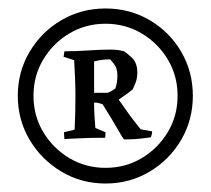

<svg xmlns="http://www.w3.org/2000/svg" viewBox="-20 -695 498 453"><path d="M229 -262Q172 -262 125 -290Q78 -318 50 -365Q22 -412 22 -469Q22 -526 50 -573Q78 -620 125 -647.5Q172 -675 229 -675Q286 -675 333 -647.5Q380 -620 407.5 -573Q435 -526 435 -469Q435 -412 407.5 -365Q380 -318 333 -290Q286 -262 229 -262ZM229 -299Q276 -299 314.5 -322Q353 -345 376 -383.5Q399 -422 399 -469Q399 -516 376 -554.5Q353 -593 314.5 -616Q276 -639 229 -639Q182 -639 143.5 -616Q105 -593 82 -554.5Q59 -516 59 -469Q59 -422 82 -383.5Q105 -345 143.5 -322Q182 -299 229 -299ZM273 -366Q270 -368 258 -389.5Q246 -411 222 -449Q222 -449 216 -451Q210 -453 202 -453Q202 -435 203 -420.5Q204 -406 205 -393L229 -383Q229 -377 228.5 -374Q228 -371 228 -370Q192 -370 163.5 -368.5Q135 -367 132 -367Q132 -368 131.5 -373Q131 -378 131 -383L156 -389Q157 -408 157.5 -428.5Q158 -449 158 -469Q158 -491 157 -512Q156 -533 155 -553L130 -561L132 -574Q160 -574 188 -576Q216 -578 240 -578Q255 -578 263.5 -576Q272 -574 273 -574Q275 -573 289.5 -560.5Q304 -548 304 -524Q304 -509 299 -497.5Q294 -486 293 -484Q287 -479 278 -472.5Q269 -466 260 -460Q271 -444 284 -426Q297 -408 312 -390L339 -385Q339 -380 337.5 -376Q336 -372 336 -371Q335 -371 316 -368.5Q297 -366 273 -366ZM202 -476H234Q244 -480 252 -486Q257 -499 257 -517Q257 -534 249 -544Q241 -554 240 -555Q220 -555 202 -550Z"/></svg>

Font: Labrada Medium
Style: Regular
Weight: 500
Designer: Mercedes Jáuregui
Foundry: Omnibus-Type Team
Version: Version 1.000; ttfautohint (v1.8.4.7-5d5b)